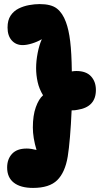

<svg xmlns="http://www.w3.org/2000/svg" viewBox="-20 -815 520 941"><path d="M174 -795Q231 -795 259 -773Q287 -751 303 -707Q317 -670 324 -612.5Q331 -555 332 -465Q338 -466 343.5 -466.5Q349 -467 354 -467Q402 -467 426 -441Q450 -415 450 -374Q450 -291 361 -277Q348 -274 331 -274Q328 -204 323 -144.5Q318 -85 312 -48Q299 30 260.5 68Q222 106 142 106Q81 106 48 80.5Q15 55 15 6Q15 -35 39 -61Q63 -87 111 -87Q122 -87 135 -85Q148 -83 159 -80Q141 -140 141 -190Q141 -249 155.5 -289.5Q170 -330 191 -348Q172 -379 164.5 -413Q157 -447 157 -481Q157 -516 164.5 -555Q172 -594 185 -623Q163 -610 137 -602Q111 -594 91 -594Q58 -594 37.5 -617Q17 -640 17 -680Q17 -716 32 -738.5Q47 -761 71 -773Q95 -785 122.5 -790Q150 -795 174 -795Z"/></svg>

Font: DynaPuff Condensed
Style: Bold
Weight: 700
Width: 3
Designer: Toshi Omagari, Jennifer Daniel
Foundry: Google Fonts
Version: Version 2.000; ttfautohint (v1.8.4.7-5d5b)